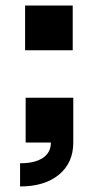

<svg xmlns="http://www.w3.org/2000/svg" viewBox="-20 -510 334 687"><path d="M51.8 74.2Q105 74.2 133.5 54.9Q162.1 35.6 162.1 0H71.8V-160.2H242.2V0Q242.2 72.8 190.9 115Q139.6 157.2 51.8 157.2ZM69.8 -330.1V-490.2H240.2V-330.1Z"/></svg>

Font: Uncut Sans
Style: Bold
Weight: 700
Designer: Kasper Nordkvist
Foundry: UNCUT.wtf
Version: Version 1.304;Glyphs 3.2 (3246)